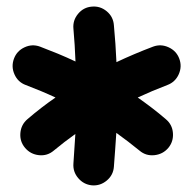

<svg xmlns="http://www.w3.org/2000/svg" viewBox="-20 -739 586 586"><path d="M56.6 -287.6Q40 -307.1 42.2 -333Q44.4 -358.9 64 -375.5Q85 -393.6 106.2 -409.9Q127.4 -426.3 149.4 -441.4Q106.4 -461.4 58.6 -479.5Q34.7 -488.3 24.2 -512Q13.7 -535.6 22.5 -559.6Q31.2 -583.5 54.7 -594.5Q78.1 -605.5 102.1 -596.7Q129.4 -586.4 156.5 -575.2Q183.6 -564 210.4 -551.3Q208.5 -602.1 204.1 -651.4Q201.7 -676.8 218.3 -696.8Q234.9 -716.8 260.3 -718.8Q285.6 -721.2 305.7 -704.6Q325.7 -688 327.6 -662.1Q333 -604.5 335.4 -549.3Q389.2 -574.7 447.3 -596.7Q471.2 -605.5 494.9 -594.5Q518.6 -583.5 527.3 -559.6Q536.1 -535.6 525.4 -512Q514.6 -488.3 490.7 -479.5Q443.4 -461.4 400.4 -441.4Q421.9 -426.3 443.4 -409.9Q464.8 -393.6 485.8 -375.5Q505.9 -358.9 507.8 -333Q509.8 -307.1 493.7 -287.6Q477.1 -268.1 451.2 -265.4Q425.3 -262.7 405.8 -279.3Q371.1 -307.6 335 -333.5Q333.5 -308.1 331.5 -282.5Q329.6 -256.8 327.6 -230Q325.7 -204.6 305.9 -188Q286.1 -171.4 260.7 -173.3Q235.4 -175.8 218.8 -195.3Q202.1 -214.8 204.1 -240.2Q207.5 -285.6 210 -330.1Q175.8 -305.7 144 -279.3Q124.5 -262.7 98.9 -265.4Q73.2 -268.1 56.6 -287.6Z"/></svg>

Font: Mikhak ExtraBold
Style: Regular
Weight: 800
Designer: Amin Abedi
Version: Version 3.3